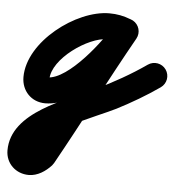

<svg xmlns="http://www.w3.org/2000/svg" viewBox="-123 -350 691 745"><g transform="rotate(5 222.5 22.0)"><path d="M357.1 -288.1C329 -298.9 303.8 -304 273.3 -304C144.4 -304 -37.4 -167.3 -37.4 -28.8C-37.4 24.7 0.9 65.6 55.4 65.6C188.5 65.6 330.5 -111.3 386.5 -216.2C399.7 -240.8 390.4 -271.4 365.8 -284.5C341.2 -297.7 310.6 -288.4 297.5 -263.8C263.3 -199.8 137.9 -35.4 55.4 -35.4C54.7 -35.4 63.6 -27.6 63.6 -28.8C63.6 -109.6 200.2 -203 273.3 -203C291.6 -203 304.5 -200.1 320.9 -193.9C346.9 -183.9 376.1 -196.9 386.1 -222.9C396.1 -248.9 383.1 -278.1 357.1 -288.1ZM298 -264.8C203.4 -96.5 116 75.8 21.9 244.4C21.8 244.6 23.6 242.1 25.3 239.7C27.1 237.2 28.9 234.8 28.7 234.9C24.3 239.8 19.9 247.2 16 247.2C15.8 247.2 16.4 247.1 16.6 247.2C19.9 248.2 23 251.6 24.7 254.6C25.4 255.7 25.8 256.8 26.2 258C26.4 258.6 26.6 260.5 26.6 259.8C26.6 183 268.5 95.6 333.2 62.2C389.8 33 444.8 0.9 497 -35.6C519.8 -51.6 525.4 -83.1 509.4 -106C493.4 -128.8 461.9 -134.4 439 -118.4C378.3 -75.9 313.5 -40 247 -7.5C136.1 46.6 -74.4 109.3 -74.4 259.8C-74.4 311.3 -34.3 348.2 16 348.2C50.3 348.2 80.9 327.5 103.3 303.1C103.4 302.9 105.1 300.6 106.7 298.3C108.4 296.1 110 293.8 110.1 293.6C204.1 125.1 291.4 -47.1 386 -215.2C399.7 -239.6 391.1 -270.3 366.8 -284C342.4 -297.7 311.7 -289.1 298 -264.8Z"/></g></svg>

Font: FRB American Cursive Guidelines Ultra
Style: Bold Italic
Weight: 1000
Italic angle: -25°
Version: Version 2.0;Modular Font Editor K font №1